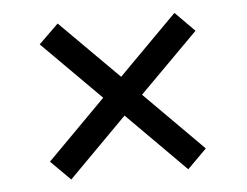

<svg xmlns="http://www.w3.org/2000/svg" viewBox="-38 -609 642 500"><g transform="rotate(-5 282.5 -358.5)"><path d="M129.2 -154.1 78 -205.2 230.6 -359 78 -511.8 129.2 -561.9 281.9 -409.3 434.6 -562.9 485.3 -511.8 332 -358 485.3 -204.2 435.1 -154.1 281.9 -307.9Z"/></g></svg>

Font: Noto Serif Lao
Style: Regular
Weight: 400
Designer: Monotype Design Team
Foundry: Monotype Imaging Inc.
Version: Version 2.003